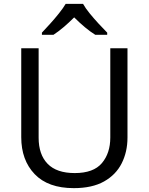

<svg xmlns="http://www.w3.org/2000/svg" viewBox="-20 -964 771 994"><path d="M640 -252Q640 -178 610 -118.5Q580 -59 518.5 -24.5Q457 10 362 10Q229 10 159.5 -62.5Q90 -135 90 -254V-714H180V-251Q180 -164 226.5 -116Q273 -68 367 -68Q464 -68 507.5 -119.5Q551 -171 551 -252V-714H640ZM410 -944Q422 -922 444.5 -894.5Q467 -867 491.5 -840.5Q516 -814 535 -795V-784H473Q447 -800 419 -823.5Q391 -847 364 -874Q337 -847 310 -824Q283 -801 257 -784H197V-795Q216 -815 239.5 -841Q263 -867 285 -894.5Q307 -922 320 -944Z"/></svg>

Font: Noto Sans Gunjala Gondi
Style: Regular
Weight: 400
Designer: Ek Type
Foundry: Ek Type
Version: Version 1.004